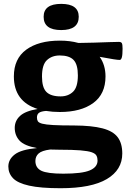

<svg xmlns="http://www.w3.org/2000/svg" viewBox="-20 -738 670 990"><path d="M288.5 -160.5Q250.5 -160.5 217.5 -166Q191.5 -164 181 -156.2Q170.5 -148.5 170.5 -132Q170.5 -120.5 175.2 -112.8Q180 -105 197.8 -100.2Q215.5 -95.5 254.5 -93.2Q293.5 -91 362.5 -91Q454 -90.5 508.5 -76.2Q563 -62 586.8 -30.5Q610.5 1 610.5 53.5Q610.5 138 531 185.2Q451.5 232.5 292.5 232.5Q189 232.5 130 219.2Q71 206 47 180.8Q23 155.5 23 120.5Q23 84 56 58.5Q89 33 170.5 25.5Q104.5 13.5 80.2 -13.5Q56 -40.5 56 -78.5Q56 -115 83.2 -140.2Q110.5 -165.5 174 -176Q51.5 -215 51.5 -344Q51.5 -435 115.2 -481.8Q179 -528.5 288.5 -528.5Q341.5 -528.5 384.5 -516.5Q425 -517 466.8 -518.2Q508.5 -519.5 542.5 -520.8Q576.5 -522 593 -522Q605 -522 608.5 -515Q612 -508 612 -487Q612 -455 608.2 -442Q604.5 -429 597 -429Q587.5 -429 565.2 -432.5Q543 -436 494 -445Q524 -402.5 524 -344Q524 -253 460.8 -206.8Q397.5 -160.5 288.5 -160.5ZM292.5 -241Q331.5 -241 356.5 -264.8Q381.5 -288.5 381.5 -349.5Q381.5 -406 359.2 -429Q337 -452 288 -452Q248 -452 222.2 -428.2Q196.5 -404.5 196.5 -343.5Q196.5 -287 219.2 -264Q242 -241 292.5 -241ZM162.5 92Q162.5 127.5 193.2 142.5Q224 157.5 306.5 157.5Q403.5 157.5 443.2 140.5Q483 123.5 483 90Q483 75.5 477.5 64.8Q472 54 453 47.2Q434 40.5 394.2 37.2Q354.5 34 286.5 34Q261 34 238.5 33Q195.5 38.5 179 53.5Q162.5 68.5 162.5 92ZM295.5 -583Q205 -583 205 -651.5Q205 -718 295.5 -718Q386 -718 386 -651.5Q386 -583 295.5 -583Z"/></svg>

Font: Newsreader Caption SemiBold
Style: Regular
Weight: 600
Designer: Hugues Gentile
Foundry: Production Type
Version: Version 1.001